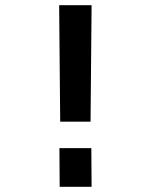

<svg xmlns="http://www.w3.org/2000/svg" viewBox="-20 -720 570 740"><path d="M209 -149H332L333 0H210ZM208 -700H333L329 -251H212Z"/></svg>

Font: Panefresco 800wt
Style: Regular
Weight: 800
Designer: Campivisivi
Foundry: Campivisivi & Chank Co
Version: Version 1.001